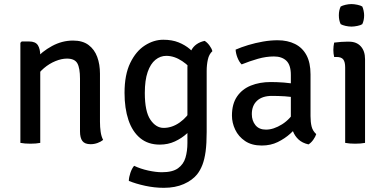

<svg xmlns="http://www.w3.org/2000/svg" viewBox="-20 -701 1890 942"><path d="M123 -497.5Q154 -497.5 165.8 -479.2Q177.5 -461 177.5 -428V0Q157.5 4 129.5 4Q101 4 80 0V-491L86.5 -497.5ZM470.5 -103.5Q470.5 -77.5 473.8 -54.5Q477 -31.5 486 -14.5Q475 -5.5 458.5 0.5Q442 6.5 424.5 6.5Q396 6.5 384.2 -9.2Q372.5 -25 372.5 -56V-315Q372.5 -367 359.5 -390.2Q346.5 -413.5 308.5 -413.5Q282 -413.5 252 -401.2Q222 -389 195.5 -366.5Q169 -344 152.5 -314.5V-409.5Q186 -448.5 235.2 -475.2Q284.5 -502 338.5 -502Q385.5 -502 414.5 -480.2Q443.5 -458.5 457 -421.8Q470.5 -385 470.5 -339.5Z M1022 -450Q1005.5 -435 999.8 -408.8Q994 -382.5 994 -353V-53.5Q994 3 988.8 42Q983.5 81 973 108Q962.5 135 947 154.5Q923.5 183.5 881.8 202Q840 220.5 784 220.5Q738 220.5 692 210.5Q646 200.5 612 186.5Q612.5 168 619.8 146.8Q627 125.5 638 112.5Q669.5 127.5 707.5 135.8Q745.5 144 774.5 144Q826.5 144 853.5 124.5Q880.5 105 890 72.5Q899.5 40 899.5 1V-370.5Q899.5 -417 918.2 -453.5Q937 -490 984 -500.5Q996.5 -493 1007.5 -478.2Q1018.5 -463.5 1022 -450ZM591 -245.5Q591 -334.5 619 -392.2Q647 -450 690.8 -478Q734.5 -506 781 -506Q824 -506 855.8 -493.2Q887.5 -480.5 910.8 -460.8Q934 -441 951.5 -420L938.5 -336Q912.5 -375.5 873.8 -401.2Q835 -427 796 -427Q766.5 -427 742.5 -407.5Q718.5 -388 704.5 -347.8Q690.5 -307.5 690.5 -245Q690.5 -154 717.8 -113.8Q745 -73.5 783 -73.5Q824 -73.5 861.8 -100.2Q899.5 -127 920.5 -167.5L935 -91Q921.5 -68.5 896.8 -45.8Q872 -23 838.2 -7.2Q804.5 8.5 764 8.5Q706.5 8.5 668 -23.2Q629.5 -55 610.2 -112.2Q591 -169.5 591 -245.5Z M1118 -134Q1118 -191 1143 -227.5Q1168 -264 1211 -281.2Q1254 -298.5 1308.5 -298.5Q1337 -298.5 1372.8 -296Q1408.5 -293.5 1438.5 -286V-220Q1411.5 -226.5 1377.5 -228.5Q1343.5 -230.5 1314 -230.5Q1267 -230.5 1241.2 -206.8Q1215.5 -183 1215.5 -141Q1215.5 -109 1233.2 -87Q1251 -65 1285 -65Q1322 -65 1363.8 -91Q1405.5 -117 1433.5 -167.5L1449 -90.5Q1431 -69.5 1404.5 -45.5Q1378 -21.5 1343 -4.2Q1308 13 1264.5 13Q1215 13 1182.5 -9Q1150 -31 1134 -64.8Q1118 -98.5 1118 -134ZM1531.5 -43Q1527.5 -30 1516.8 -15Q1506 0 1493.5 7.5Q1463 0.5 1444.8 -16.5Q1426.5 -33.5 1417.5 -56.8Q1408.5 -80 1407 -106.5V-333Q1407 -382 1385 -403Q1363 -424 1324 -424Q1285.5 -424 1245.2 -412.5Q1205 -401 1165.5 -385Q1153.5 -397 1145.2 -417.8Q1137 -438.5 1136 -457.5Q1163.5 -469.5 1198.2 -480Q1233 -490.5 1270.2 -497Q1307.5 -503.5 1341.5 -503.5Q1391 -503.5 1427.5 -485.2Q1464 -467 1483.8 -430Q1503.5 -393 1503.5 -336V-131Q1503.5 -102 1508.8 -80.5Q1514 -59 1531.5 -43Z M1771 0Q1750.5 4 1722.5 4Q1694.5 4 1673.5 0V-370Q1673.5 -397 1664.2 -409.2Q1655 -421.5 1630.5 -421.5H1619.5Q1615.5 -438.5 1615.5 -456Q1615.5 -465 1616.5 -473.8Q1617.5 -482.5 1619.5 -492Q1638 -494.5 1654 -495.5Q1670 -496.5 1680.5 -496.5H1693Q1729.5 -496.5 1750.2 -473.5Q1771 -450.5 1771 -411ZM1642.5 -626Q1642.5 -650.5 1651.5 -669Q1660.5 -674 1675.5 -677.5Q1690.5 -681 1704.5 -681Q1717.5 -681 1733.8 -677.5Q1750 -674 1757.5 -669Q1761.5 -660.5 1764 -648.2Q1766.5 -636 1766.5 -626Q1766.5 -601 1757.5 -582.5Q1750.5 -577.5 1734 -574Q1717.5 -570.5 1704.5 -570.5Q1690.5 -570.5 1675.2 -574Q1660 -577.5 1651.5 -582.5Q1642.5 -601 1642.5 -626Z"/></svg>

Font: Signika Negative Light
Style: Regular
Weight: 400
Version: Version 2.001